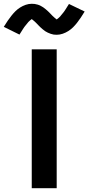

<svg xmlns="http://www.w3.org/2000/svg" viewBox="-84 -996 468 1016"><path d="M84 0V-735H216V0ZM216 -812Q207 -812 200 -813Q193 -814 184.5 -817Q176 -820 168.5 -823.5Q161 -827 155 -831Q149 -835 142 -841Q135 -847 129.5 -852Q124 -857 118.5 -863Q113 -869 106.5 -875.5Q100 -882 95 -886Q90 -890 84 -895Q81 -893 75 -888Q69 -883 66 -879.5Q63 -876 60 -872Q57 -868 53 -863.5Q49 -859 45 -853.5Q41 -848 37 -841.5Q33 -835 28.5 -828Q24 -821 19 -813L-64 -854Q-53 -872 -43 -886.5Q-33 -901 -23 -913.5Q-13 -926 -2.5 -936.5Q8 -947 22 -956Q36 -965 52 -970.5Q68 -976 84 -976Q93 -976 100 -975Q107 -974 115.5 -971.5Q124 -969 131.5 -965Q139 -961 145 -957Q151 -953 158 -947Q165 -941 170.5 -936Q176 -931 181.5 -925Q187 -919 193.5 -912.5Q200 -906 205 -902Q210 -898 216 -893Q219 -895 225 -900Q231 -905 234 -908.5Q237 -912 240 -916Q243 -920 247 -924.5Q251 -929 255 -934.5Q259 -940 263 -946.5Q267 -953 271.5 -960Q276 -967 281 -975L364 -935Q353 -917 343 -902Q333 -887 323 -874.5Q313 -862 302.5 -851.5Q292 -841 278 -832Q264 -823 248 -817.5Q232 -812 216 -812Z"/></svg>

Font: Iosevka Aile Extrabold
Style: Regular
Weight: 800
Designer: Belleve Invis
Foundry: Belleve Invis
Version: Version 27.3.5; ttfautohint (v1.8.4)